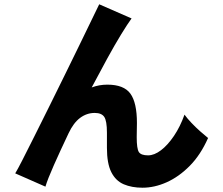

<svg xmlns="http://www.w3.org/2000/svg" viewBox="-20 -842 1040 896"><path d="M645 34Q595 34 557.5 18Q520 2 499.5 -38.5Q479 -79 479 -152V-223Q479 -278 466.5 -296.5Q454 -315 422 -315Q385 -315 354 -292Q323 -269 300 -220Q261 -138 231.5 -71.5Q202 -5 192 29L51 -33Q61 -49 84.5 -95Q108 -141 140.5 -206Q173 -271 210 -345.5Q247 -420 284 -495.5Q321 -571 353.5 -637.5Q386 -704 409.5 -753Q433 -802 443 -822L594 -756Q575 -730 545 -681Q515 -632 480 -568Q445 -504 408 -434Q443 -447 481 -447Q558 -447 588.5 -405Q619 -363 619 -268Q619 -256 618.5 -235.5Q618 -215 618 -202Q618 -148 628 -132.5Q638 -117 671 -117Q700 -117 731.5 -141Q763 -165 792 -208Q821 -251 841 -307Q854 -289 874 -268Q894 -247 915 -228.5Q936 -210 951 -198Q916 -119 865.5 -68Q815 -17 758 8.5Q701 34 645 34Z"/></svg>

Font: Zen Kaku Gothic New Black
Style: Regular
Weight: 900
Designer: Yoshimichi Ohira
Foundry: Positype
Version: Version 1.001